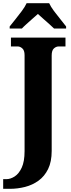

<svg xmlns="http://www.w3.org/2000/svg" viewBox="-42 -951 450 1211"><path d="M-22 240V179H-2Q24 179 50.5 162Q77 145 95 106.5Q113 68 113 2V-603Q113 -633 99 -645.5Q85 -658 70 -658H27V-714H371V-658H328Q312 -658 298 -645.5Q284 -633 284 -601V1Q284 69 261.5 115Q239 161 201 188.5Q163 216 116 228Q69 240 20 240ZM19 -784Q34 -803 55 -829Q76 -855 96 -882Q116 -909 126 -931H268Q278 -909 298 -882Q318 -855 339.5 -829Q361 -803 375 -784V-771H299Q288 -782 269.5 -798.5Q251 -815 231 -832.5Q211 -850 197 -863Q182 -850 163 -833Q144 -816 125.5 -799.5Q107 -783 96 -771H19Z"/></svg>

Font: Noto Serif SemiCondensed ExtraBold
Style: Regular
Weight: 800
Width: 4
Designer: Monotype Design Team
Foundry: Monotype Imaging Inc.
Version: Version 2.015